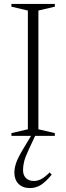

<svg xmlns="http://www.w3.org/2000/svg" viewBox="-20 -690 336 975"><path d="M128 65Q108 108 102.5 130.2Q97 152.5 97 174Q97 200 112 214.5Q127 229 151.5 229Q171.5 229 190.2 219Q209 209 232 185.5L242.5 197Q211.5 234.5 186.5 249.8Q161.5 265 131.5 265Q95.5 265 74.2 243.8Q53 222.5 53 186Q53 166 60.8 140.8Q68.5 115.5 97 67.5L137.5 0H38V-14L121.5 -33.5V-636.5L38 -656V-670H258.5V-656L175 -636.5V-33.5L258.5 -14V0H158.5Z"/></svg>

Font: Newsreader Text Light
Style: Regular
Weight: 300
Designer: Hugues Gentile
Foundry: Production Type
Version: Version 1.001